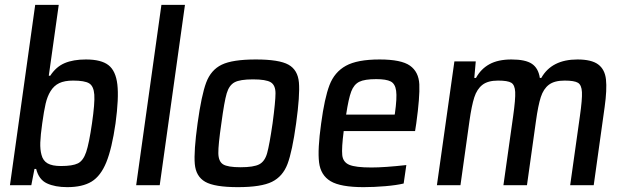

<svg xmlns="http://www.w3.org/2000/svg" viewBox="-20 -763 2582 791"><path d="M129 -67H122L109 0H21L125 -743H222L181 -451H187Q211 -488 246.5 -503Q282 -518 334 -518Q397 -518 427 -494.5Q457 -471 463.5 -415Q470 -359 456 -255Q441 -151 418 -94.5Q395 -38 357.5 -15Q320 8 257 8Q207 8 173.5 -7.5Q140 -23 129 -67ZM359 -255Q371 -338 368.5 -373Q366 -408 347.5 -419.5Q329 -431 281 -431Q246 -431 224 -420.5Q202 -410 188 -387Q175 -366 168 -336Q161 -306 154 -255Q147 -206 146 -176Q145 -146 151 -125Q157 -101 176 -90Q195 -79 231 -79Q279 -79 301 -90Q323 -101 335 -136.5Q347 -172 359 -255Z M541 0 645 -743H742L638 0Z M794 -255Q810 -371 829.5 -423Q849 -475 893.5 -496.5Q938 -518 1034 -518Q1130 -518 1168.5 -496.5Q1207 -475 1211.5 -423Q1216 -371 1200 -255Q1184 -139 1164.5 -87.5Q1145 -36 1100.5 -14Q1056 8 960 8Q864 8 825.5 -14Q787 -36 782.5 -87.5Q778 -139 794 -255ZM1103 -255Q1115 -345 1115 -378.5Q1115 -412 1095.5 -424Q1076 -436 1022 -436Q969 -436 946.5 -424Q924 -412 914 -378.5Q904 -345 892 -255Q879 -166 879.5 -132Q880 -98 899 -86Q918 -74 971 -74Q1025 -74 1048 -86Q1071 -98 1080.5 -132Q1090 -166 1103 -255Z M1690 -223H1396Q1387 -153 1390 -124Q1393 -95 1419 -84Q1445 -73 1510 -73Q1564 -73 1654 -83L1643 -7Q1614 0 1567.5 4Q1521 8 1478 8Q1383 8 1342 -16.5Q1301 -41 1294.5 -94Q1288 -147 1303 -254Q1317 -359 1337.5 -412.5Q1358 -466 1405 -492Q1452 -518 1544 -518Q1633 -518 1669 -492.5Q1705 -467 1707.5 -415.5Q1710 -364 1695 -255ZM1406 -291H1606L1607 -296Q1616 -360 1612 -389Q1608 -418 1589.5 -427.5Q1571 -437 1530 -437Q1482 -437 1460 -426Q1438 -415 1427 -386Q1416 -357 1406 -291Z M2369 -284Q2379 -354 2377.5 -383.5Q2376 -413 2361 -422Q2346 -431 2306 -431Q2264 -431 2241.5 -414Q2219 -397 2208 -363Q2197 -329 2188 -264L2151 0H2054L2094 -284Q2104 -355 2102.5 -384Q2101 -413 2086.5 -422Q2072 -431 2032 -431Q1990 -431 1967.5 -413.5Q1945 -396 1934 -362Q1923 -328 1914 -264L1877 0H1780L1852 -510H1940L1934 -442H1941Q1961 -479 1996.5 -498.5Q2032 -518 2087 -518Q2145 -518 2171.5 -500Q2198 -482 2204 -442H2210Q2253 -518 2359 -518Q2417 -518 2444.5 -497.5Q2472 -477 2476.5 -435.5Q2481 -394 2471 -322L2426 0H2329Z"/></svg>

Font: Assailand Medium
Style: Italic
Weight: 500
Italic angle: -8°
Designer: Hector Gatti with collaboration of the Omnibus-Type team
Foundry: Omnibus-Type
Version: Version 0.072;October 19, 2019;FontCreator 12.0.0.2547 64-bi